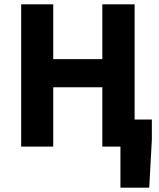

<svg xmlns="http://www.w3.org/2000/svg" viewBox="-20 -672 729 880"><path d="M532 188H664L676 -32V-124H597V-652H449V-401H224V-652H77V0H224V-272H449V0H532Z"/></svg>

Font: Giro Sans Regular
Style: Bold
Weight: 700
Designer: Paul D. Hunt
Foundry: Adobe Systems Incorporated
Version: Version 1.000;PS 1.0;hotconv 1.0.88;makeotf.lib2.5.647800